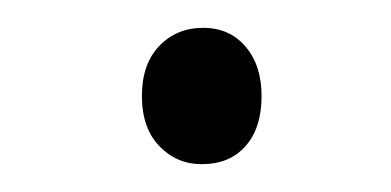

<svg xmlns="http://www.w3.org/2000/svg" viewBox="-20 -670 281 138"><path d="M82 -601Q82 -624 94.5 -637Q107 -650 126 -650Q145 -650 156.5 -636.5Q168 -623 168 -601Q168 -578 156.5 -565Q145 -552 125 -552Q107 -552 94.5 -565Q82 -578 82 -601Z"/></svg>

Font: Noto Sans Devanagari UI Condensed Light
Style: Regular
Weight: 300
Width: 3
Designer: Jelle Bosma - Monotype Design Team
Foundry: Monotype Imaging Inc.
Version: Version 2.004; ttfautohint (v1.8.4.7-5d5b)